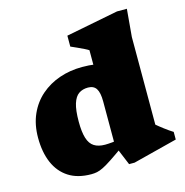

<svg xmlns="http://www.w3.org/2000/svg" viewBox="-110 -842 928 961"><g transform="rotate(-15 354.0 -362.0)"><path d="M397.5 -321.5Q397.5 -367.5 384.2 -388Q371 -408.5 341.5 -408.5Q313.5 -408.5 293.8 -395Q274 -381.5 263.5 -348.2Q253 -315 253 -255.5Q253 -201.5 263 -169.5Q273 -137.5 294.8 -123.8Q316.5 -110 351 -110Q365.5 -110 387.2 -112Q409 -114 429 -118V-78.5Q385 -47 356.2 -28Q327.5 -9 308.8 0.2Q290 9.5 276 12.2Q262 15 247 15Q176.5 15 129.8 -15Q83 -45 59.2 -100Q35.5 -155 35.5 -230Q35.5 -298 59.2 -351.2Q83 -404.5 125 -441Q167 -477.5 222 -496.5Q277 -515.5 339.5 -515.5Q376.5 -515.5 407.2 -511Q438 -506.5 468.5 -496Q499 -485.5 536 -467H397.5V-587Q391 -591.5 376 -599Q361 -606.5 343.2 -614.5Q325.5 -622.5 309.5 -629.5V-686L581 -739H632L619.5 -596V-142Q624.5 -137.5 634 -130Q643.5 -122.5 655.2 -113.5Q667 -104.5 678.5 -96.5Q690 -88.5 699 -83V-43.5L470 15H441.5L397.5 -91Z"/></g></svg>

Font: Newsreader 9pt ExtraBold
Style: Regular
Weight: 800
Designer: Hugues Gentile
Foundry: Production Type
Version: Version 1.003